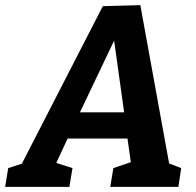

<svg xmlns="http://www.w3.org/2000/svg" viewBox="-56 -727 763 747"><path d="M490 -707 602 -91 649 -73 638 0H373L385 -73L453 -96L440 -188H207L163 -93L226 -73L214 0H-36L-24 -73L29 -90L344 -703ZM427 -290 388 -569 255 -290Z"/></svg>

Font: Bitter Pro
Style: Bold Italic
Weight: 700
Italic angle: -9°
Designer: Sol Matas, and Bitter project Authors
Foundry: Sol Matas
Version: Version 1.010